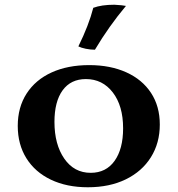

<svg xmlns="http://www.w3.org/2000/svg" viewBox="-20 -782 750 811"><path d="M55 -250Q55 -329 92.5 -387Q130 -445 198 -476Q266 -507 357 -507Q446 -507 513.5 -476.5Q581 -446 618 -389.5Q655 -333 655 -256Q655 -178 617.5 -118Q580 -58 511.5 -24.5Q443 9 351 9Q262 9 195 -23Q128 -55 91.5 -113.5Q55 -172 55 -250ZM500 -240Q500 -335 456.5 -391.5Q413 -448 343 -448Q279 -448 244.5 -400.5Q210 -353 210 -267Q210 -172 251.5 -112Q293 -52 363 -52Q428 -52 464 -102.5Q500 -153 500 -240ZM311 -586Q355 -675 374 -749Q409 -762 463 -762Q499 -760 512 -757Q440 -671 381 -572Q362 -572 342.5 -576Q323 -580 311 -586Z"/></svg>

Font: Vollkorn SC
Style: Bold
Weight: 700
Designer: Friedrich Althausen
Foundry: Friedrich Althausen
Version: Version 4.015